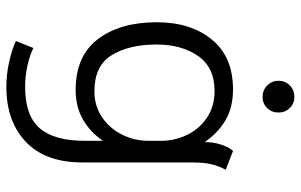

<svg xmlns="http://www.w3.org/2000/svg" viewBox="-191 -537 946 604"><g transform="rotate(90 282.0 -235.0)"><path d="M109 188 131 133Q153 144 186 151.5Q219 159 253 159Q344 159 383.5 113Q423 67 423 -29V-86Q396 -46 356 -23Q316 0 263 0Q156 0 103 -70Q50 -140 50 -255Q50 -362 104.5 -428.5Q159 -495 261 -495Q318 -495 358 -471.5Q398 -448 427 -406Q427 -435 435.5 -459.5Q444 -484 455 -495L514 -472Q503 -452 497 -428.5Q491 -405 491 -362V-21Q491 95 426.5 156.5Q362 218 253 218Q215 218 176 209.5Q137 201 109 188ZM423 -228V-269Q423 -312 404 -351Q385 -390 349.5 -413.5Q314 -437 266 -437Q192 -437 156 -385Q120 -333 120 -255Q120 -168 153.5 -113.5Q187 -59 267 -59Q314 -59 349.5 -83.5Q385 -108 404 -147Q423 -186 423 -228ZM234 -638Q234 -659 248.5 -673.5Q263 -688 285 -688Q306 -688 320 -673.5Q334 -659 334 -638Q334 -617 320 -602.5Q306 -588 285 -588Q263 -588 248.5 -603Q234 -618 234 -638Z"/></g></svg>

Font: Niramit Light
Style: Regular
Weight: 300
Designer: Katatrad Aksorn Co.,Ltd.
Foundry: Cadson Demak Co.,Ltd.
Version: Version 1.000; ttfautohint (v1.6)